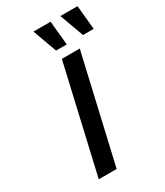

<svg xmlns="http://www.w3.org/2000/svg" viewBox="-222 -998 933 1087"><g transform="rotate(-30 245.0 -454.5)"><path d="M187 -909H299L314 -752H244ZM363 -909H475L490 -752H420ZM89 0 249 -695H366L206 0Z"/></g></svg>

Font: Coval
Style: Medium Italic
Weight: 500
Foundry: Context Ltd
Version: Version 001.000